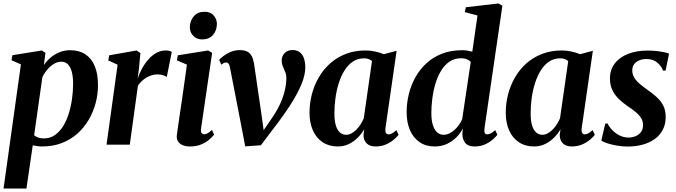

<svg xmlns="http://www.w3.org/2000/svg" viewBox="-22 -837 3914 1111"><path d="M-1.5 254 99 -464.5 44.5 -488.5 50 -517.5 220 -545 241 -531.5 232 -460.5Q247.5 -484 270.5 -503.5Q293.5 -523 322.5 -534.8Q351.5 -546.5 384 -546.5Q435.5 -546.5 471.5 -523Q507.5 -499.5 526.2 -454.5Q545 -409.5 545 -344.5Q545 -290.5 531 -238.8Q517 -187 490 -141.8Q463 -96.5 424 -62.2Q385 -28 334.2 -8.8Q283.5 10.5 222.5 10.5Q209 10.5 194.8 8.5Q180.5 6.5 167.5 4L131 254ZM175.5 -54.5Q185 -46 199 -41Q213 -36 232 -36Q267.5 -36 295 -55Q322.5 -74 342.8 -106.2Q363 -138.5 375.8 -179.5Q388.5 -220.5 394.8 -265.2Q401 -310 401 -352.5Q401 -391 393.8 -419.8Q386.5 -448.5 371.5 -464.2Q356.5 -480 332.5 -480Q309.5 -480 288 -466.2Q266.5 -452.5 249.5 -431.8Q232.5 -411 223 -389.5Z M594.5 0 658.5 -462.5 604.5 -487.5 610 -517 768.5 -545 790.5 -529.5 782 -440 775 -383Q784.5 -412 800 -440.5Q815.5 -469 836.2 -492.8Q857 -516.5 882.5 -530.8Q908 -545 937 -545Q950 -545 959 -542.2Q968 -539.5 972 -536.5L943 -391.5Q939 -395.5 924.2 -401Q909.5 -406.5 889.5 -406.5Q872.5 -406.5 855.8 -401.5Q839 -396.5 824.2 -387.5Q809.5 -378.5 797.2 -366.5Q785 -354.5 776 -341L729 0Z M1077.5 10.5Q1053.5 10.5 1035.2 3Q1017 -4.5 1007.8 -19.5Q998.5 -34.5 1001.5 -57.5Q1003.5 -73 1007.8 -102.2Q1012 -131.5 1018 -172Q1024 -212.5 1031 -260.2Q1038 -308 1045.2 -359.8Q1052.5 -411.5 1059.5 -463L1001.5 -488L1007 -517L1182.5 -545L1205.5 -531L1141.5 -94Q1139.5 -75.5 1144.2 -67.8Q1149 -60 1158.5 -60Q1168.5 -60 1178.8 -65.5Q1189 -71 1204.5 -85L1217 -58Q1208 -46 1189.5 -29.8Q1171 -13.5 1143 -1.5Q1115 10.5 1077.5 10.5ZM1146.5 -609Q1115.5 -609 1095.5 -630.5Q1075.5 -652 1076.5 -680.5Q1077.5 -718 1100 -743.5Q1122.5 -769 1161 -769Q1196 -769 1214.5 -747.5Q1233 -726 1233 -699Q1233 -661.5 1211 -635.2Q1189 -609 1146.5 -609Z M1309 -445Q1306 -461 1300.8 -468.2Q1295.5 -475.5 1287 -475.5Q1278.5 -475.5 1272 -471.8Q1265.5 -468 1258.5 -463L1246 -491Q1254.5 -500 1271.5 -513.2Q1288.5 -526.5 1312.8 -536.8Q1337 -547 1366 -547Q1393 -547 1409.8 -537.8Q1426.5 -528.5 1435.2 -511Q1444 -493.5 1448 -468.5L1489 -188.5L1508.5 -48L1473.5 -40L1548 -148.5Q1578 -191.5 1596.8 -231.2Q1615.5 -271 1625 -309.2Q1634.5 -347.5 1635 -384.5Q1635 -404 1628.2 -420.2Q1621.5 -436.5 1614.8 -452.8Q1608 -469 1608 -486.5Q1608 -512.5 1625.2 -530Q1642.5 -547.5 1670 -547.5Q1698 -547.5 1714.5 -533.2Q1731 -519 1737.8 -496.2Q1744.5 -473.5 1744.5 -448Q1745 -404.5 1722.5 -349.8Q1700 -295 1657 -228.2Q1614 -161.5 1552.5 -82.5L1487.5 3.5L1397 10L1364.5 -159.5Z M2208.5 -96Q2206 -75.5 2211.2 -67.5Q2216.5 -59.5 2226.5 -59.5Q2235.5 -59.5 2246.5 -65.2Q2257.5 -71 2271.5 -84L2284.5 -57Q2276 -45.5 2257.5 -29.5Q2239 -13.5 2212 -1.5Q2185 10.5 2151 10.5Q2116.5 10.5 2098.5 -8.5Q2080.5 -27.5 2081.5 -58.5L2086 -89.5Q2072.5 -65.5 2050.2 -42.5Q2028 -19.5 1998.5 -4.5Q1969 10.5 1932.5 10.5Q1882 10.5 1845.2 -13.8Q1808.5 -38 1788.8 -82Q1769 -126 1769 -184.5Q1769 -239 1782.5 -291.2Q1796 -343.5 1822.8 -389.5Q1849.5 -435.5 1888.8 -470.5Q1928 -505.5 1979.5 -525.2Q2031 -545 2093.5 -545Q2121.5 -545 2149.5 -538.8Q2177.5 -532.5 2199 -523.5L2273 -543ZM2130.5 -483.5Q2123 -490.5 2111.5 -495Q2100 -499.5 2084.5 -499.5Q2047 -499.5 2018.8 -480Q1990.5 -460.5 1970.2 -427.2Q1950 -394 1937.2 -352.5Q1924.5 -311 1918.8 -266.8Q1913 -222.5 1913 -181.5Q1913 -138 1921.5 -110.5Q1930 -83 1945.5 -70Q1961 -57 1980.5 -57Q1996 -57 2010.8 -64.8Q2025.5 -72.5 2039 -85.8Q2052.5 -99 2063.8 -116.2Q2075 -133.5 2083 -152.5Z M2781.5 -95Q2779.5 -77 2783 -68.2Q2786.5 -59.5 2797 -59.5Q2806 -59.5 2817.2 -65Q2828.5 -70.5 2843.5 -84L2856 -57Q2847.5 -45.5 2829.2 -29.5Q2811 -13.5 2784.5 -1.5Q2758 10.5 2724.5 10.5Q2686 10.5 2669.8 -10.2Q2653.5 -31 2653.5 -63.5L2656 -93.5Q2644 -68.5 2621 -44.5Q2598 -20.5 2565.8 -5Q2533.5 10.5 2493.5 10.5Q2442 10.5 2405.8 -14.5Q2369.5 -39.5 2350.2 -84Q2331 -128.5 2331 -188Q2331 -241 2343.8 -293Q2356.5 -345 2382.2 -390.8Q2408 -436.5 2446.2 -471.5Q2484.5 -506.5 2536.2 -526.5Q2588 -546.5 2652.5 -546.5Q2667.5 -546.5 2683 -544Q2698.5 -541.5 2711 -538L2741 -747.5L2667.5 -767L2673.5 -795L2862.5 -817L2885 -803.5ZM2702 -479.5Q2694 -488 2679.5 -494Q2665 -500 2646 -500Q2607.5 -500 2578.5 -480Q2549.5 -460 2529.5 -426.5Q2509.5 -393 2497.2 -351.5Q2485 -310 2479.5 -266.2Q2474 -222.5 2474 -182.5Q2474 -140.5 2483 -112.5Q2492 -84.5 2508 -70.8Q2524 -57 2544.5 -57Q2567 -57 2588.2 -70.5Q2609.5 -84 2626.5 -105Q2643.5 -126 2652.5 -148Z M3344 -96Q3341.5 -75.5 3346.8 -67.5Q3352 -59.5 3362 -59.5Q3371 -59.5 3382 -65.2Q3393 -71 3407 -84L3420 -57Q3411.5 -45.5 3393 -29.5Q3374.5 -13.5 3347.5 -1.5Q3320.5 10.5 3286.5 10.5Q3252 10.5 3234 -8.5Q3216 -27.5 3217 -58.5L3221.5 -89.5Q3208 -65.5 3185.8 -42.5Q3163.5 -19.5 3134 -4.5Q3104.5 10.5 3068 10.5Q3017.5 10.5 2980.8 -13.8Q2944 -38 2924.2 -82Q2904.5 -126 2904.5 -184.5Q2904.5 -239 2918 -291.2Q2931.5 -343.5 2958.2 -389.5Q2985 -435.5 3024.2 -470.5Q3063.5 -505.5 3115 -525.2Q3166.5 -545 3229 -545Q3257 -545 3285 -538.8Q3313 -532.5 3334.5 -523.5L3408.5 -543ZM3266 -483.5Q3258.5 -490.5 3247 -495Q3235.5 -499.5 3220 -499.5Q3182.5 -499.5 3154.2 -480Q3126 -460.5 3105.8 -427.2Q3085.5 -394 3072.8 -352.5Q3060 -311 3054.2 -266.8Q3048.5 -222.5 3048.5 -181.5Q3048.5 -138 3057 -110.5Q3065.5 -83 3081 -70Q3096.5 -57 3116 -57Q3131.5 -57 3146.2 -64.8Q3161 -72.5 3174.5 -85.8Q3188 -99 3199.2 -116.2Q3210.5 -133.5 3218.5 -152.5Z M3829.5 -428.5H3814.5Q3807 -452.5 3782.2 -474Q3757.5 -495.5 3719.5 -495.5Q3697 -495.5 3678.2 -488.2Q3659.5 -481 3648.2 -466.8Q3637 -452.5 3636.5 -430.5Q3636.5 -407.5 3647.5 -388.8Q3658.5 -370 3678.2 -353Q3698 -336 3723.5 -318Q3753 -297.5 3777 -276Q3801 -254.5 3815.5 -226.8Q3830 -199 3830 -160.5Q3830 -118 3813.2 -86Q3796.5 -54 3766.5 -32.5Q3736.5 -11 3696.5 0Q3656.5 11 3609.5 11Q3579.5 11 3547.8 5.5Q3516 0 3491.2 -8.2Q3466.5 -16.5 3457.5 -24L3480.5 -122H3494Q3503 -103 3521 -84.2Q3539 -65.5 3563.2 -53.2Q3587.5 -41 3615 -41Q3636.5 -41 3655.8 -49Q3675 -57 3687 -73Q3699 -89 3699 -113Q3699 -136 3687.5 -154.2Q3676 -172.5 3655.5 -189.2Q3635 -206 3608 -224Q3584 -240.5 3560.8 -262.2Q3537.5 -284 3522.5 -313.5Q3507.5 -343 3507.5 -383Q3507.5 -433 3535 -469.2Q3562.5 -505.5 3611.8 -525Q3661 -544.5 3726 -544.5Q3751 -544.5 3776.2 -541.8Q3801.5 -539 3821.2 -534.8Q3841 -530.5 3849.5 -527Z"/></svg>

Font: Merriweather 72pt
Style: Bold Italic
Weight: 700
Italic angle: -7.8°
Version: Version 2.101